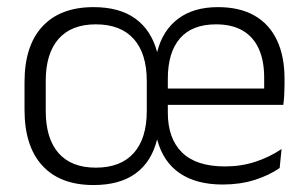

<svg xmlns="http://www.w3.org/2000/svg" viewBox="-20 -520 883 552"><path d="M249 12Q153 12 101.8 -43.8Q50.5 -99.5 50.5 -204.5V-284Q50.5 -388.5 102 -444Q153.5 -499.5 249 -499.5Q324 -499.5 369.5 -466.2Q415 -433 431.5 -371H432Q447.5 -432.5 492 -466Q536.5 -499.5 606.5 -499.5Q669.5 -499.5 712 -475Q754.5 -450.5 776.2 -404.5Q798 -358.5 798 -294V-276.5Q798 -262 797.2 -247.5Q796.5 -233 794.5 -218.5H739Q739.5 -240.5 739.5 -260.2Q739.5 -280 739.5 -296.5Q739.5 -345.5 724 -379.8Q708.5 -414 677.8 -432Q647 -450 601 -450Q532.5 -450 497.5 -409.8Q462.5 -369.5 462.5 -293.5V-243.5V-235.5V-196Q462.5 -122 503.2 -81.8Q544 -41.5 627 -41.5Q673 -41.5 713.8 -54.8Q754.5 -68 789.5 -91.5L784 -37Q753 -15.5 711.5 -2.5Q670 10.5 620 10.5Q544.5 10.5 496.8 -22Q449 -54.5 432 -118.5H431.5Q415.5 -54.5 369.8 -21.2Q324 12 249 12ZM433.5 -218.5V-265.5H781V-218.5ZM255.5 -38Q327 -38 364.5 -80Q402 -122 402 -201V-287Q402 -366 364.5 -408Q327 -450 255.5 -450Q185 -450 148.2 -408Q111.5 -366 111.5 -287.5V-201Q111.5 -122 148.2 -80Q185 -38 255.5 -38Z"/></svg>

Font: Anek Odia Medium Light
Style: Regular
Weight: 300
Version: Version 1.003